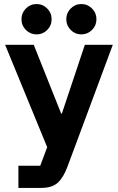

<svg xmlns="http://www.w3.org/2000/svg" viewBox="-20 -719 577 939"><path d="M70 200V91.7H176.7L210.8 0.8L5 -500H145L279.2 -163.3H282.5L395 -500H531.7L345.8 0L310 95.8Q290.8 148.3 262.9 174.2Q235 200 181.7 200ZM377.5 -550.8Q347.5 -550.8 325.8 -572.5Q304.2 -594.2 304.2 -625Q304.2 -655.8 325.8 -677.5Q347.5 -699.2 377.5 -699.2Q408.3 -699.2 430 -677.5Q451.7 -655.8 451.7 -625Q451.7 -594.2 430 -572.5Q408.3 -550.8 377.5 -550.8ZM159.2 -550.8Q128.3 -550.8 106.7 -572.5Q85 -594.2 85 -625Q85 -655.8 106.7 -677.5Q128.3 -699.2 159.2 -699.2Q189.2 -699.2 210.8 -677.5Q232.5 -655.8 232.5 -625Q232.5 -594.2 210.8 -572.5Q189.2 -550.8 159.2 -550.8Z"/></svg>

Font: Funnel Sans
Style: Bold
Weight: 700
Designer: NORD ID, Kristian Moeller
Foundry: Dicotype
Version: Version 1.000